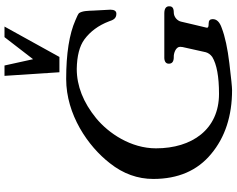

<svg xmlns="http://www.w3.org/2000/svg" viewBox="-119 -905 1051 853"><g transform="rotate(-90 406.5 -478.5)"><path d="M174 -311C174 -422 240 -521 308 -577C378 -634 451 -663 527 -663C584 -662 628 -651 658 -629C693 -603 720 -567 738 -520C744 -502 750 -487 772 -487C784 -487 790 -496 790 -514C789 -532 788 -557 786 -588C785 -614 785 -638 774 -654H773C770 -657 760 -662 743 -669C682 -696 595 -710 482 -710C324 -710 183 -613 108 -516C61 -457 38 -392 38 -323C38 -213 75 -127 149 -66C223 -4 318 27 433 27C446 27 485 23 552 15C618 7 670 -4 709 -19C735 -28 748 -41 748 -59C748 -71 742 -77 729 -77C716 -77 710 -79 710 -83C710 -84 710 -85 710 -86C719 -121 728 -164 737 -200C741 -217 758 -232 778 -232C796 -232 805 -238 805 -251C806 -266 795 -274 774 -274H582C561 -275 550 -268 550 -254C550 -239 560 -232 579 -232C596 -233 625 -223 625 -204L624 -193L601 -90C598 -79 591 -69 580 -61C547 -41 492 -31 416 -31C258 -31 174 -151 174 -311ZM668 -984 570 -857 542 -984H496L512 -740H580L715 -984Z"/></g></svg>

Font: fbb
Style: Bold Italic
Weight: 700
Italic angle: -12°
Designer: David J. Perry, Michael Sharpe
Version: Version 0.991